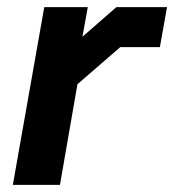

<svg xmlns="http://www.w3.org/2000/svg" viewBox="-20 -518 488 538"><path d="M104 -498H226L211 -415L306 -498H448L428 -386H317L197 -282L148 0H16Z"/></svg>

Font: Chakra Petch
Style: Bold Italic
Weight: 700
Italic angle: -10°
Designer: Katatrad Aksorn Co.,Ltd.
Foundry: Cadson Demak Co.,Ltd.
Version: Version 1.000; ttfautohint (v1.6)